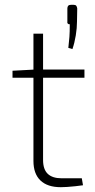

<svg xmlns="http://www.w3.org/2000/svg" viewBox="-20 -771 396 798"><path d="M159 -631V-106Q159 -67 178.5 -48.5Q198 -30 236 -30H320L325 -1Q311 1 293 3Q275 5 259 6Q243 7 233 7Q177 7 148 -21Q119 -49 119 -102V-631ZM331 -482V-448H32V-477L126 -482ZM286 -751Q294 -751 297 -747Q300 -743 301 -736L300 -681Q300 -655 295 -624Q290 -593 281 -567L264 -572Q267 -598 268.5 -617.5Q270 -637 270 -670Q258 -670 260 -682V-736Q260 -743 263.5 -747Q267 -751 275 -751Z"/></svg>

Font: Exo 2 ExtraLight
Style: Regular
Weight: 250
Designer: Natanael Gama
Foundry: Natanael Gama
Version: Version 2.010